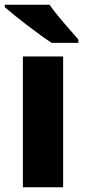

<svg xmlns="http://www.w3.org/2000/svg" viewBox="-25 -786 356 806"><path d="M183 -766H-5V-756C38 -718 139 -640 192 -606H304V-620C272 -657 214 -721 183 -766ZM240 0V-549H71V0Z"/></svg>

Font: Noto Sans Lao UI ExtBd
Style: Regular
Weight: 800
Designer: Monotype Design Team
Foundry: Monotype Imaging Inc.
Version: Version 2.000